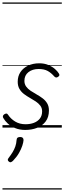

<svg xmlns="http://www.w3.org/2000/svg" viewBox="-20 -1030 519 1550"><path d="M184 19Q138 19 102 4Q66 -11 42.5 -33Q19 -55 7 -77Q2 -84 3.5 -92.5Q5 -101 14 -107Q24 -113 31 -113.5Q38 -114 44 -105Q67 -70 103 -48.5Q139 -27 186 -27Q224 -27 254 -38.5Q284 -50 302 -73Q320 -96 320 -131Q320 -158 305.5 -177Q291 -196 268.5 -211Q246 -226 221 -240Q196 -254 173.5 -271Q151 -288 137 -312Q123 -336 123 -370Q123 -415 145 -448Q167 -481 206.5 -500Q246 -519 297 -519Q338 -519 370 -505.5Q402 -492 423.5 -473Q445 -454 455 -437Q460 -429 459.5 -423Q459 -417 448 -409Q440 -404 433 -404.5Q426 -405 419 -412Q393 -442 364.5 -457.5Q336 -473 292 -473Q242 -473 209.5 -447.5Q177 -422 177 -377Q177 -351 191 -331.5Q205 -312 227.5 -297Q250 -282 276 -267.5Q302 -253 324.5 -236Q347 -219 361 -195.5Q375 -172 375 -138Q375 -85 349 -50Q323 -15 279.5 2Q236 19 184 19ZM52 275Q44 269 43 261.5Q42 254 49 246Q68 221 81.5 199Q95 177 103.5 153Q112 129 114 99Q115 86 122.5 81Q130 76 143 76Q157 76 163.5 82.5Q170 89 170 101Q169 119 160 146.5Q151 174 133 205.5Q115 237 85 268Q77 276 68.5 279Q60 282 52 275ZM0 490H479V500H0ZM0 -20H479V0H0ZM0 -505H479V-500H0ZM0 -1010H479V-1000H0Z"/></svg>

Font: Playwrite NZ Guides
Style: Regular
Weight: 400
Designer: Veronika Burian, José Scaglione
Foundry: TypeTogether
Version: Version 1.003